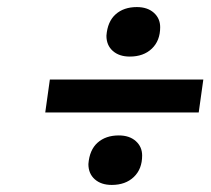

<svg xmlns="http://www.w3.org/2000/svg" viewBox="-20 -617 598 543"><path d="M296 -94Q335 -94 358.5 -116.5Q382 -139 382 -177Q382 -202 364 -218Q346 -234 316 -234Q279 -234 256 -213.5Q233 -193 230 -153Q230 -126 248 -110Q266 -94 296 -94ZM542 -299 555 -392H121L108 -299ZM347 -457Q386 -457 409.5 -479.5Q433 -502 433 -540Q433 -565 415 -581Q397 -597 367 -597Q330 -597 307 -576.5Q284 -556 281 -516Q281 -489 299 -473Q317 -457 347 -457Z"/></svg>

Font: Brisa Sans Medium
Style: Italic
Weight: 600
Italic angle: -8°
Designer: Dalton Maag Ltd
Foundry: Dalton Maag Ltd
Version: Version 1.101;July 10, 2019;FontCreator 11.5.0.2425 64-bit